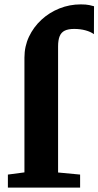

<svg xmlns="http://www.w3.org/2000/svg" viewBox="-20 -856 449 876"><path d="M16 0V-59.5L91.5 -69.5V-593Q91.5 -644.5 112.2 -688.5Q133 -732.5 169 -765.8Q205 -799 251.2 -817.5Q297.5 -836 348.5 -836Q372.5 -836 387.5 -832.8Q402.5 -829.5 409 -827.5L408.5 -700Q394 -711 370.2 -717.5Q346.5 -724 318.5 -724Q291.5 -724 275.5 -716.2Q259.5 -708.5 252.2 -690.8Q245 -673 245 -644V-69L345.5 -59.5V0Z"/></svg>

Font: Merriweather 28pt ExtraBold
Style: Regular
Weight: 800
Version: Version 2.100